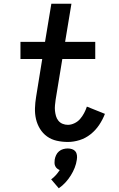

<svg xmlns="http://www.w3.org/2000/svg" viewBox="-20 -755 640 1032"><path d="M345 8Q314 8 285 1.5Q256 -5 233 -21.5Q210 -38 195 -62.5Q180 -87 173.5 -115Q167 -143 168 -173.5Q169 -204 174 -234L207 -438H90V-530H222L256 -735H364L330 -530H492V-438H315L279 -219Q277 -204 275.5 -189Q274 -174 275.5 -159.5Q277 -145 281 -131Q285 -117 294 -106Q303 -95 316.5 -89.5Q330 -84 345 -84Q362 -84 380 -92.5Q398 -101 410.5 -115.5Q423 -130 432 -147Q441 -164 447 -182L544 -143Q532 -112 513 -83.5Q494 -55 467 -33.5Q440 -12 408 -2Q376 8 345 8ZM296 257 255 209Q269 199 280.5 186Q292 173 301 159Q293 156 286.5 150.5Q280 145 276.5 137Q273 129 273 120.5Q273 112 274 103Q276 91 281.5 79Q287 67 297 58.5Q307 50 319.5 46.5Q332 43 344 43Q356 43 367 46.5Q378 50 385 58.5Q392 67 393.5 79Q395 91 393 103Q390 125 381.5 146.5Q373 168 360.5 188Q348 208 332 225.5Q316 243 296 257Z"/></svg>

Font: Iosevka Slab Semibold Extended
Style: Italic
Weight: 600
Width: 7
Italic angle: -9°
Monospace: yes
Designer: Belleve Invis
Foundry: Belleve Invis
Version: Version 11.1.0; ttfautohint (v1.8.3)